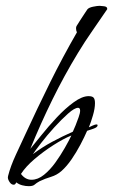

<svg xmlns="http://www.w3.org/2000/svg" viewBox="-20 -625 388 659"><path d="M79 14Q68 14 56.5 11Q45 8 36 1Q35 3 33 6Q31 9 27 9Q19 9 13 0Q7 -9 7 -16Q7 -18 7.5 -19.5Q8 -21 8 -22Q16 -54 34.5 -94Q53 -134 67 -164Q108 -253 151.5 -341Q195 -429 244 -514Q241 -520 241 -528Q241 -533 243 -536Q246 -541 254 -553.5Q262 -566 270 -578Q278 -590 280 -593Q285 -599 299.5 -602Q314 -605 322 -605Q327 -605 337.5 -603.5Q348 -602 348 -595Q348 -592 347 -592Q322 -555 296.5 -518.5Q271 -482 248 -444Q200 -365 159.5 -282.5Q119 -200 84 -114Q98 -131 122 -161Q146 -191 175 -222Q204 -253 233 -274Q262 -295 284 -295Q297 -295 301.5 -289.5Q306 -284 306 -271Q306 -253 299 -229Q292 -205 285 -188Q289 -190 298 -194Q307 -198 311 -198Q315 -198 315 -195Q315 -188 300 -183Q285 -178 279 -176Q270 -155 256 -128.5Q242 -102 225.5 -78Q209 -54 191 -38Q175 -24 155 -18Q135 -12 116 -3Q105 3 99 8.5Q93 14 79 14ZM93 -96Q125 -120 159.5 -138.5Q194 -157 230 -173Q234 -181 239.5 -195Q245 -209 250 -223Q255 -237 255 -245Q255 -255 248 -255Q236 -255 213.5 -235Q191 -215 166 -187.5Q141 -160 121 -134Q101 -108 93 -96ZM88 -8Q110 -8 131 -25Q152 -42 170 -67Q188 -92 202.5 -117.5Q217 -143 225 -160Q198 -149 163.5 -127Q129 -105 98.5 -79Q68 -53 52 -28Q67 -8 88 -8Z"/></svg>

Font: Bonheur Royale
Style: Regular
Weight: 400
Designer: Robert E. Leuschke
Foundry: Robert E. Leuschke
Version: Version 1.010; ttfautohint (v1.8.3)